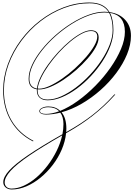

<svg xmlns="http://www.w3.org/2000/svg" viewBox="-20 -879 1058 1522"><path d="M73 623Q43 623 24.5 606.5Q6 590 6 565Q6 524 53 472.5Q100 421 203 351Q306 281 475 185Q483 144 483 105Q483 48 458 14Q399 29 345 29Q321 29 306.5 21.5Q292 14 292 1Q292 -13 313.5 -24Q335 -35 363 -35Q421 -35 457 0Q526 -28 598 -80Q670 -132 736.5 -199.5Q803 -267 855.5 -342Q908 -417 939 -490.5Q970 -564 970 -627Q970 -758 852 -777Q879 -725 879 -640Q879 -582 856 -519Q833 -456 792.5 -393.5Q752 -331 700 -275.5Q648 -220 589.5 -177Q531 -134 471.5 -109Q412 -84 358 -84Q317 -84 294.5 -104.5Q272 -125 272 -163Q272 -167 272 -171Q207 -181 207 -254Q207 -307 234.5 -366Q262 -425 310 -485Q358 -545 419 -599Q480 -653 547.5 -695Q615 -737 682 -761.5Q749 -786 808 -786Q825 -786 841 -784Q797 -853 690 -853Q587 -853 487.5 -815.5Q388 -778 302 -711.5Q216 -645 150.5 -557Q85 -469 48 -368.5Q11 -268 11 -162Q11 -27 71.5 76Q132 179 245 237L242 242Q128 184 66.5 79Q5 -26 5 -162Q5 -269 42.5 -371Q80 -473 145.5 -561Q211 -649 298 -716Q385 -783 485 -821Q585 -859 690 -859Q804 -859 848 -783Q926 -772 972 -722Q1018 -672 1018 -595Q1018 -524 987 -448.5Q956 -373 902 -300.5Q848 -228 777.5 -165.5Q707 -103 628 -57Q549 -11 468 11Q506 57 506 140Q506 154 505 168L507 167Q625 101 713 32.5Q801 -36 877 -120L886 -130H894L885 -120Q734 48 512 172Q508 174 504 176Q497 242 469.5 306.5Q442 371 398.5 428Q355 485 301.5 529Q248 573 189.5 598Q131 623 73 623ZM278 -163Q278 -90 358 -90Q409 -90 466 -115.5Q523 -141 581 -184.5Q639 -228 691.5 -284Q744 -340 785 -402Q826 -464 849.5 -525Q873 -586 873 -640Q873 -727 844 -778Q827 -780 808 -780Q750 -780 683.5 -756Q617 -732 550 -690Q483 -648 422.5 -594.5Q362 -541 315 -482Q268 -423 240.5 -364.5Q213 -306 213 -254Q213 -187 273 -177Q277 -217 300.5 -266Q324 -315 361 -367Q398 -419 443 -467.5Q488 -516 534.5 -554.5Q581 -593 624.5 -616Q668 -639 701 -639Q762 -639 762 -581Q762 -547 738.5 -504Q715 -461 674.5 -414.5Q634 -368 584.5 -324.5Q535 -281 482 -246Q429 -211 379.5 -190.5Q330 -170 291 -170Q284 -170 278 -171Q278 -167 278 -163ZM701 -633Q668 -633 626 -610.5Q584 -588 537.5 -549.5Q491 -511 447 -463Q403 -415 366.5 -363.5Q330 -312 306.5 -263.5Q283 -215 279 -177Q285 -176 291 -176Q326 -176 373 -197.5Q420 -219 472 -255Q524 -291 573.5 -336Q623 -381 663 -427.5Q703 -474 727 -516Q751 -558 751 -589Q751 -633 701 -633ZM297 1Q297 24 345 24Q392 24 449 3Q418 -29 363 -29Q336 -29 316.5 -20Q297 -11 297 1ZM17 567Q17 589 31.5 602.5Q46 616 71 616Q119 616 170 592.5Q221 569 269 527.5Q317 486 358 432Q399 378 429 317Q459 256 473 194Q312 286 211.5 354.5Q111 423 64 475Q17 527 17 567Z"/></svg>

Font: Ballet 72pt
Style: Regular
Weight: 400
Designer: Maximiliano R. Sproviero
Foundry: Omnibus-Type
Version: Version 1.100; ttfautohint (v1.8.3)